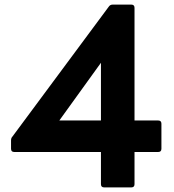

<svg xmlns="http://www.w3.org/2000/svg" viewBox="-20 -778 755 835"><path d="M433 37Q419 37 419 23V-117H42Q28 -117 28 -131V-167Q28 -178 34 -184L453 -749Q459 -758 470 -758H551Q565 -758 565 -744V-254H668Q682 -254 682 -240V-131Q682 -117 668 -117H565V23Q565 37 551 37ZM419 -254V-505L238 -254Z"/></svg>

Font: LINE Seed JP_TTF Bold
Style: Regular
Weight: 700
Designer: LINE & Fontrix & Fontworks
Version: Version 1.009